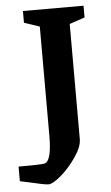

<svg xmlns="http://www.w3.org/2000/svg" viewBox="-99 -642 468 812"><g transform="rotate(-5 135.0 -236.0)"><path d="M74.2 133.8Q64.9 133.8 45.9 129.9Q26.9 126 -1.5 119.4Q-29.8 112.8 -45.9 109.9V47.9Q47.9 47.9 63 44.9Q95.2 39.6 95.2 -69.8V-534.2L29.8 -556.2V-606H287.1V-556.2L222.2 -534.2V-44.9Q222.2 -12.7 192.1 30.8Q162.1 74.2 127 104Q91.8 133.8 74.2 133.8Z"/></g></svg>

Font: Grenze SemiBold
Style: Regular
Weight: 600
Designer: Renata Polastri
Foundry: Omnibus-Type
Version: Version 1.002;PS 001.002;hotconv 1.0.88;makeotf.lib2.5.64775